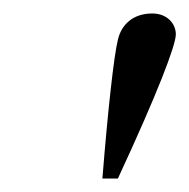

<svg xmlns="http://www.w3.org/2000/svg" viewBox="-20 -686 281 285"><path d="M155 -421C214 -548 241 -619 241 -635C241 -651 228 -666 206 -666C177 -666 160 -649 155 -627C149 -603 140 -521 132 -421Z"/></svg>

Font: STIXGeneral
Style: Italic
Weight: 400
Italic angle: -16.33°
Designer: MicroPress Inc., with final additions and corrections provided by Coen Hoffman, Elsevier (retired)
Version: Version 1.1.0